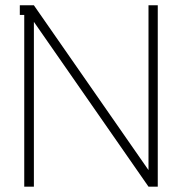

<svg xmlns="http://www.w3.org/2000/svg" viewBox="-20 -699 682 719"><path d="M570.8 -679.2V0H536.1L106.9 -617.2V0H70.8V-643.1H54.2V-679.2H106.9L536.1 -62V-679.2Z"/></svg>

Font: Rawengulk
Style: Regular
Weight: 400
Version: Version 0.92